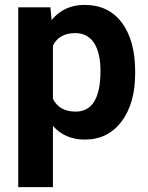

<svg xmlns="http://www.w3.org/2000/svg" viewBox="-20 -558 603 781"><path d="M529.8 -266.6C529.8 -351.1 511.7 -417.5 475.6 -465.8C439.5 -514.2 388.7 -538.1 323.7 -538.1C268.6 -538.1 224.1 -517.6 189.9 -476.6L185.1 -528.3H54.2V203.1H195.3V-45.9C228 -8.8 271.5 9.8 324.7 9.8C387.7 9.8 437.5 -14.6 474.6 -64C511.2 -112.8 529.8 -177.7 529.8 -259.3ZM388.7 -269.5C388.7 -159.2 355 -104 287.6 -104C243.2 -104 212.4 -121.6 195.3 -156.2V-372.6C211.9 -406.2 242.2 -423.3 286.6 -423.3C353 -423.3 388.7 -367.7 388.7 -269.5Z"/></svg>

Font: Shabnam
Style: Bold
Weight: 700
Foundry: DejaVu fonts team - Redesigned by Saber Rastikerdar - Based on Vazir font
Version: Version 5.0.1